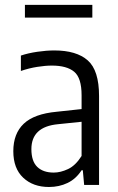

<svg xmlns="http://www.w3.org/2000/svg" viewBox="-20 -757 485 786"><path d="M180.5 8.5Q115.5 8.5 75 -29.5Q34.5 -67.5 34.5 -138Q34.5 -210 77.2 -250.5Q120 -291 212 -299.5L314 -310.5V-367Q314 -438 283.8 -463.2Q253.5 -488.5 192.5 -488.5Q165.5 -488.5 132.2 -483.2Q99 -478 65.5 -466.5V-529.5Q95 -539.5 132.5 -545Q170 -550.5 202.5 -550.5Q293 -550.5 339.2 -509.8Q385.5 -469 385.5 -364V0H324.5L319 -60H314Q291 -24.5 256.5 -8Q222 8.5 180.5 8.5ZM108.5 -146.5Q108.5 -97 132.5 -73.8Q156.5 -50.5 200 -50.5Q228 -50.5 258.8 -65Q289.5 -79.5 314 -118.5V-258.5L217 -248.5Q108.5 -238 108.5 -146.5ZM82 -685V-737H358V-685Z"/></svg>

Font: Encode Sans Condensed
Style: Regular
Weight: 400
Width: 3
Designer: Multiple Designers
Foundry: Impallari Type
Version: Version 3.000; ttfautohint (v1.8.3) -l 8 -r 50 -G 200 -x 14 